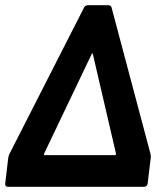

<svg xmlns="http://www.w3.org/2000/svg" viewBox="-26 -720 618 740"><path d="M4 0H530C536 0 542 -5 543 -12L555 -112C556 -117 555 -121 554 -127L404 -691C403 -697 397 -700 391 -700H313C307 -700 301 -697 298 -691L11 -128C8 -122 7 -118 6 -113L-6 -12C-7 -5 -3 0 4 0ZM144 -128 327 -511C328 -515 332 -515 332 -511L421 -128C422 -124 419 -122 417 -122H147C144 -122 142 -124 144 -128Z"/></svg>

Font: Barlow Semi Condensed
Style: Bold Italic
Weight: 700
Width: 4
Italic angle: -7°
Designer: Jeremy Tribby
Foundry: Tribby Type
Version: Version 1.422;hotconv 1.0.109;makeotfexe 2.5.65596